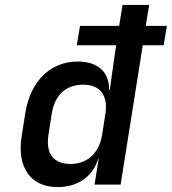

<svg xmlns="http://www.w3.org/2000/svg" viewBox="-20 -750 698 780"><path d="M68 -197C48 -70 104 10 214 10C297 10 357 -33 379 -105H381L364 0H470L560 -566H645L658 -645H572L586 -730H478L464 -645H305L292 -566H452L444 -513L426 -385H423C425 -457 377 -500 296 -500C184 -500 104 -420 83 -292ZM177 -203 190 -287C202 -364 248 -406 318 -406C387 -406 420 -362 408 -287L395 -203C383 -128 335 -84 267 -84C197 -84 165 -126 177 -203Z"/></svg>

Font: JetBrains Mono SemiBold
Style: Italic
Weight: 472
Italic angle: -9°
Monospace: yes
Designer: Philipp Nurullin, Konstantin Bulenkov
Foundry: JetBrains
Version: Version 2.305